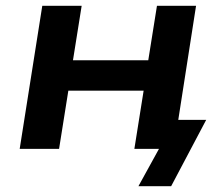

<svg xmlns="http://www.w3.org/2000/svg" viewBox="-20 -514 772 663"><path d="M458 129 529 0H454L470 -100H692L571 129ZM48 0 126 -494H262L232 -306H492L522 -494H657L580 0H444L476 -201H216L184 0Z"/></svg>

Font: Nunito Sans 10pt SemiExpanded
Style: Bold Italic
Weight: 700
Width: 6
Italic angle: -9°
Designer: Vernon Adams
Foundry: Vernon Adams
Version: Version 3.101;gftools[0.9.27]